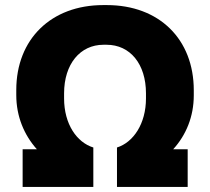

<svg xmlns="http://www.w3.org/2000/svg" viewBox="-20 -735 827 755"><path d="M232 -368C232 -483 295 -559 387 -559H399C492 -559 554 -483 554 -368V-348C554 -248 504 -175 440 -155V0H718V-148H661C712 -204 742 -277 742 -360V-380C742 -581 606 -715 400 -715H386C181 -715 44 -581 44 -381V-361C44 -277 75 -204 125 -148H69V0H347V-155C282 -175 232 -247 232 -348Z"/></svg>

Font: Fixel Text ExtraBold
Style: Regular
Weight: 800
Width: 4
Designer: AlfaBravo + MacPaw
Foundry: Kyrylo Tkachov, Marchela Mozhyna, Serhii Makarenko, Maria Weinstein, Zakhar Kryvoshyya
Version: Version 1.211